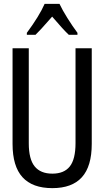

<svg xmlns="http://www.w3.org/2000/svg" viewBox="-20 -964 540 994"><path d="M45 -219V-714H129V-222Q129 -140 159.5 -102.5Q190 -65 251 -65Q312 -65 341.5 -102.5Q371 -140 371 -223V-714H455V-219Q455 -103 404 -46.5Q353 10 251 10Q148 10 96.5 -46.5Q45 -103 45 -219ZM119 -794Q184 -882 211 -944H288Q303 -912 329 -870.5Q355 -829 381 -794V-784H336Q309 -809 250 -878L235 -861Q188 -807 164 -784H119Z"/></svg>

Font: Noto Sans Mono UI Cond
Style: Regular
Weight: 400
Width: 3
Monospace: yes
Designer: Monotype Design team
Foundry: Monotype Imaging Inc.
Version: Version 1.000